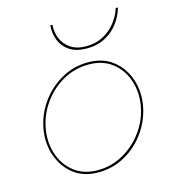

<svg xmlns="http://www.w3.org/2000/svg" viewBox="-103 -753 746 845"><g transform="rotate(-15 269.5 -330.0)"><path d="M56 -230Q47 -168 67 -113Q87 -58 131.5 -24Q176 10 242 10Q309 10 366 -22.5Q423 -55 460.5 -110Q498 -165 508 -230Q517 -293 497 -347.5Q477 -402 432.5 -436Q388 -470 322 -470Q255 -470 198.5 -437.5Q142 -405 104 -350.5Q66 -296 56 -230ZM66 -230Q76 -293 112.5 -345.5Q149 -398 203.5 -429Q258 -460 322 -460Q385 -460 427.5 -427.5Q470 -395 488.5 -342.5Q507 -290 498 -230Q488 -167 451.5 -115Q415 -63 360.5 -31.5Q306 0 242 0Q179 0 136.5 -32.5Q94 -65 75.5 -117.5Q57 -170 66 -230ZM204 -670Q201 -634 213.5 -602Q226 -570 256 -550Q286 -530 334 -530Q383 -530 419.5 -550Q456 -570 479 -601.5Q502 -633 512 -669H502Q492 -636 469 -606.5Q446 -577 412 -558.5Q378 -540 334 -540Q291 -540 263.5 -558.5Q236 -577 223.5 -606.5Q211 -636 214 -670Z"/></g></svg>

Font: Jost* 200 Hairline Italic
Style: Italic
Weight: 100
Italic angle: -10°
Version: Version 3.200; ttfautohint (v0.97) -l 8 -r 50 -G 200 -x 14 -